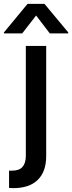

<svg xmlns="http://www.w3.org/2000/svg" viewBox="-69 -766 370 985"><path d="M168 -530.3V34.2Q168 114.7 124.5 157Q81.1 199.2 -1 199.2Q-14.6 199.2 -22.5 198.2V109.4H-5.9Q29.8 109.4 46.6 90.1Q63.5 70.8 63.5 33.2V-530.3ZM116.2 -686.5 44.9 -594.7H-48.8V-599.6L72.3 -746.1H159.2L281.2 -599.6V-594.7H186.5Z"/></svg>

Font: Pretendard GOV Medium
Style: Regular
Weight: 500
Designer: Base glyphs from Inter by Rasmus Andersson; Hangeul glyphs from Noto Sans CJK(Source Han Sans) by Jang Soo-young and Kan
Foundry: Kil Hyung-jin
Version: Version 1.309